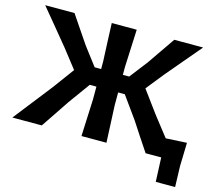

<svg xmlns="http://www.w3.org/2000/svg" viewBox="-118 -865 1335 1170"><g transform="rotate(15 549.5 -280.0)"><path d="M11.5 0Q36.5 -32 70 -74.8Q103.5 -117.5 138.8 -162.5Q174 -207.5 204.5 -246.5L300 -376.5L209.5 -492.5Q164.5 -547 119.5 -602Q74.5 -657 27.5 -713H212.5Q248 -660.5 275.2 -620.2Q302.5 -580 330 -539.5L416.5 -425.5H457.5V-474.5Q454 -544 452 -599Q450 -654 447.5 -713H605Q602.5 -654 600 -599Q597.5 -544 594.5 -474.5V-425.5H634.5L722.5 -539.5Q750.5 -580 778.2 -620.5Q806 -661 842 -713H1024Q976 -656.5 929.8 -601.8Q883.5 -547 837.5 -492.5L748.5 -381.5L848.5 -245.5Q870.5 -217 896 -184.5Q921.5 -152 947 -119.5L1079 -126.5Q1078 -85.5 1077 -49.5Q1076 -13.5 1075 20.5Q1076 53 1077 86.2Q1078 119.5 1079 152.5H957L950.5 0H852Q819 -49 790.8 -92Q762.5 -135 736 -176L636.5 -314.5H594.5V-233.5Q597.5 -166.5 600 -112.2Q602.5 -58 605 0H447.5Q450 -57.5 452.2 -112Q454.5 -166.5 457.5 -233.5V-314.5H415.5L317 -178.5Q288.5 -136 259.5 -92.5Q230.5 -49 197 0Z"/></g></svg>

Font: Commissioner Loud SemiBold
Style: Regular
Weight: 600
Designer: Kostas Bartsokas
Foundry: Kostas Bartsokas
Version: Version 1.000; ttfautohint (v1.8.3)